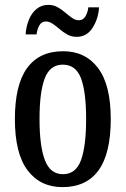

<svg xmlns="http://www.w3.org/2000/svg" viewBox="-20 -757 515 787"><path d="M236 10Q145 10 93 -59Q41 -128 41 -269Q41 -409 91 -478Q141 -547 239 -547Q330 -547 382 -478Q434 -409 434 -269Q434 -128 384 -59Q334 10 236 10ZM238 -43Q291 -43 312 -100.5Q333 -158 333 -269Q333 -380 312 -436Q291 -492 237 -492Q185 -492 163.5 -436Q142 -380 142 -269Q142 -158 164 -100.5Q186 -43 238 -43ZM294 -606Q273 -606 256 -615.5Q239 -625 224.5 -637.5Q210 -650 196 -659.5Q182 -669 168 -669Q150 -669 141 -652.5Q132 -636 130 -616H85Q87 -647 98 -675Q109 -703 129.5 -720Q150 -737 178 -737Q199 -737 216 -727.5Q233 -718 247.5 -705.5Q262 -693 275.5 -683.5Q289 -674 303 -674Q321 -674 330.5 -690.5Q340 -707 342 -727H386Q383 -680 359.5 -643Q336 -606 294 -606Z"/></svg>

Font: Noto Serif Tamil ExtraCondensed Medium
Style: Regular
Weight: 500
Width: 2
Designer: Indian Type Foundry, Tom Grace, and the Monotype Design Team
Foundry: Monotype Imaging Inc.
Version: Version 2.004; ttfautohint (v1.8.4.7-5d5b)